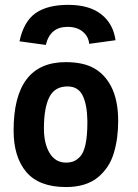

<svg xmlns="http://www.w3.org/2000/svg" viewBox="-20 -756 558 779"><path d="M253.9 -647Q183.1 -647 166 -573.7L59.1 -588.4Q76.2 -668.5 124 -702.4Q171.9 -736.3 256.8 -736.3Q342.3 -736.3 390.9 -698Q439.5 -659.7 448.7 -592.8L341.8 -578.1Q339.4 -607.9 315.9 -627.4Q292.5 -647 253.9 -647ZM305.2 -120.6Q334.5 -152.8 334.5 -258.8Q334.5 -258.8 334.5 -266.6Q333.5 -331.1 315.4 -368.2Q297.4 -405.3 253.9 -405.3Q201.7 -405.3 179.9 -361.3Q158.2 -317.4 158.2 -235.4Q158.2 -172.9 181.6 -134.5Q205.1 -96.2 248 -96.2Q267.6 -96.7 279.5 -101.8Q291.5 -106.9 305.2 -120.6ZM247.6 2.9Q138.7 2.9 86.9 -57.9Q35.2 -118.7 35.2 -226.6Q35.2 -503.9 246.6 -503.9Q316.9 -503.9 360.6 -479.7Q404.3 -455.6 430.7 -405.8Q459.5 -350.1 459.5 -265.1Q459.5 -229 455.1 -196.8Q450.7 -164.6 441.4 -133.8Q432.1 -103 415.5 -78.6Q398.9 -54.2 376.2 -35.6Q353.5 -17.1 321 -7.1Q288.6 2.9 248.5 2.9Z"/></svg>

Font: Fantasque Sans Mono
Style: Bold
Weight: 700
Monospace: yes
Designer: Jany Belluz
Version: Version 1.8.0 ; ttfautohint (v1.8.2)